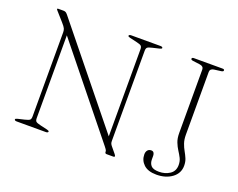

<svg xmlns="http://www.w3.org/2000/svg" viewBox="-112 -903 1389 1119"><g transform="rotate(20 582.0 -343.5)"><path d="M267 -8Q267 -4.5 263.2 -2.2Q259.5 0 253 0H72Q65 0 61.5 -2.2Q58 -4.5 58 -8Q58 -13 70.5 -16L112.5 -26Q135.5 -31.5 142.2 -37.2Q149 -43 149 -58V-581.5Q149 -593.5 144.5 -603.8Q140 -614 123 -633L75.5 -686.5Q71.5 -691 70.2 -693Q69 -695 69 -696.5Q69 -698.5 71 -699.2Q73 -700 76.5 -700H107.5Q115.5 -700 121.2 -697Q127 -694 134 -685.5L620.5 -84L606 -69.5V-642Q606 -657 599.2 -663Q592.5 -669 569.5 -674L526.5 -684Q513.5 -687 513.5 -692Q513.5 -696 517.2 -698Q521 -700 528 -700H708.5Q715.5 -700 719.2 -698Q723 -696 723 -692Q723 -687 710 -684L668 -674Q645 -669 638.5 -663Q632 -657 632 -642V-84Q632 -73.5 634.2 -67.8Q636.5 -62 641.5 -55.5L672 -18.5Q676 -13.5 677.8 -10.5Q679.5 -7.5 679.5 -5Q679.5 -3 677.5 -1.5Q675.5 0 669.5 0H630.5Q619.5 0 619.5 -9Q619.5 -16 617.2 -20.8Q615 -25.5 604 -39.5L161 -589L175 -606V-58Q175 -43 181.5 -37.2Q188 -31.5 211.5 -26L254.5 -16Q267 -13 267 -8ZM1077.5 -91Q1077.5 -44 1038.8 -15.5Q1000 13 942.5 13Q890 13 863.2 -12.2Q836.5 -37.5 836.5 -74.5Q836.5 -90 844.5 -100Q852.5 -110 867.5 -110Q877.5 -110 882.8 -102.8Q888 -95.5 888 -84V-62.5Q888 -37.5 901.5 -22.8Q915 -8 951 -8Q989 -8 1017.5 -27Q1046 -46 1046 -84Q1046 -107.5 1036.8 -125.8Q1027.5 -144 1015.5 -162.5Q1003.5 -181 994.2 -204.5Q985 -228 985 -261V-654.5Q985 -664 978.8 -670Q972.5 -676 961 -677.5L918.5 -683Q910.5 -684 907.2 -686.2Q904 -688.5 904 -692Q904 -696 907 -698Q910 -700 916.5 -700H1093.5Q1100.5 -700 1103 -698Q1105.5 -696 1105.5 -692Q1105.5 -685 1091.5 -683L1049 -677.5Q1037.5 -676 1031.2 -670Q1025 -664 1025 -654.5V-264.5Q1025 -234.5 1032.8 -212.2Q1040.5 -190 1051 -171.8Q1061.5 -153.5 1069.5 -134.5Q1077.5 -115.5 1077.5 -91Z"/></g></svg>

Font: Fraunces Thin
Style: Regular
Weight: 250
Version: Version 1.000;[b76b70a41]